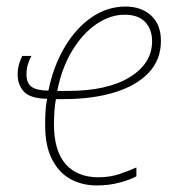

<svg xmlns="http://www.w3.org/2000/svg" viewBox="-20 -557 530 587"><path d="M276 10Q232 10 196.5 -9Q161 -28 139.5 -69Q118 -110 118 -175Q118 -195 119 -215Q120 -235 124 -255Q72 -256 53 -277Q34 -298 34 -328Q34 -346 38 -360Q42 -374 48 -386H76Q69 -373 65 -359.5Q61 -346 61 -330Q61 -302 77.5 -291Q94 -280 128 -280Q143 -354 177.5 -412.5Q212 -471 260 -504Q308 -537 364 -537Q412 -537 442 -509.5Q472 -482 472 -432Q472 -374 434.5 -334.5Q397 -295 330 -274.5Q263 -254 174 -254H151Q148 -239 146.5 -218.5Q145 -198 145 -177Q145 -96 180.5 -55.5Q216 -15 281 -15Q316 -15 345.5 -25Q375 -35 397 -45V-18Q377 -7 344.5 1.5Q312 10 276 10ZM187 -279Q308 -279 376.5 -321Q445 -363 445 -431Q445 -467 424 -489.5Q403 -512 361 -512Q317 -512 275 -483.5Q233 -455 201 -402.5Q169 -350 155 -279Z"/></svg>

Font: Noto Sans SemiCondensed Thin
Style: Italic
Weight: 100
Width: 4
Italic angle: -12°
Designer: Monotype Design Team
Foundry: Monotype Imaging Inc.
Version: Version 2.013; ttfautohint (v1.8.4.7-5d5b)